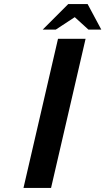

<svg xmlns="http://www.w3.org/2000/svg" viewBox="-20 -920 516 940"><path d="M95 0 264 -730H399L230 0ZM314 -900H409L476 -775H413L346 -836L253 -775H189Z"/></svg>

Font: Miedinger
Style: Bold-Italic
Weight: 700
Italic angle: -13°
Version: Version 001.000